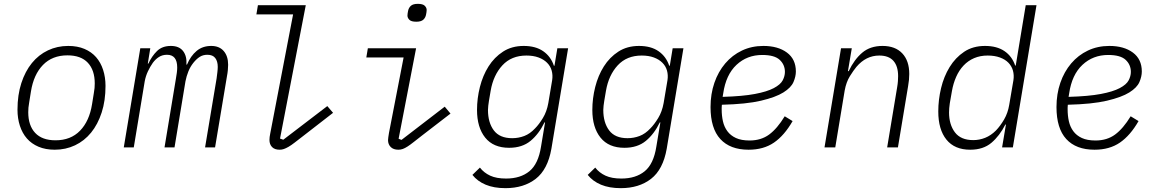

<svg xmlns="http://www.w3.org/2000/svg" viewBox="-20 -767 6040 999"><path d="M265 12Q217 12 180.5 -3.5Q144 -19 120 -46.5Q96 -74 83.5 -112.5Q71 -151 71 -196Q71 -273 91 -334.5Q111 -396 146 -439Q181 -482 229.5 -505Q278 -528 335 -528Q383 -528 419.5 -512.5Q456 -497 480 -469.5Q504 -442 516.5 -403.5Q529 -365 529 -320Q529 -243 509 -181.5Q489 -120 454 -77Q419 -34 370.5 -11Q322 12 265 12ZM269 -37Q348 -37 396.5 -87Q445 -137 459 -225L468 -281Q471 -298 472 -309Q473 -320 473 -333Q473 -402 437 -440.5Q401 -479 331 -479Q252 -479 203.5 -429Q155 -379 141 -291L132 -235Q129 -218 128 -207Q127 -196 127 -183Q127 -114 163 -75.5Q199 -37 269 -37Z M624 0 710 -516H762L749 -436H752Q770 -475 797 -501.5Q824 -528 869 -528Q912 -528 932.5 -501.5Q953 -475 950 -431H953Q972 -476 1003 -502Q1034 -528 1079 -528Q1121 -528 1144 -501.5Q1167 -475 1167 -430Q1167 -418 1165.5 -402Q1164 -386 1161 -371L1099 0H1047L1107 -359Q1109 -375 1111 -391Q1113 -407 1113 -419Q1113 -448 1100 -465Q1087 -482 1059 -482Q1036 -482 1019 -471Q1002 -460 986 -440Q970 -420 960 -395Q950 -370 945 -344L888 0H836L895 -356Q898 -373 900 -388Q902 -403 902 -416Q902 -482 849 -482Q825 -482 807 -470.5Q789 -459 775 -440Q761 -420 749.5 -395.5Q738 -371 733 -344L676 0Z M1435 12Q1409 12 1395.5 -2Q1382 -16 1382 -39Q1382 -53 1386 -72L1505 -692H1314L1322 -740H1571L1437 -46L1454 -40L1683 -215L1713 -180L1557 -59Q1531 -39 1513 -25Q1495 -11 1481 -3Q1467 5 1456.5 8.5Q1446 12 1435 12Z M2146 -654Q2120 -654 2110 -664Q2100 -674 2100 -686Q2100 -691 2101 -697.5Q2102 -704 2103 -709Q2106 -726 2117.5 -736.5Q2129 -747 2154 -747Q2180 -747 2190 -737Q2200 -727 2200 -715Q2200 -710 2199 -703.5Q2198 -697 2197 -692Q2194 -675 2182.5 -664.5Q2171 -654 2146 -654ZM2053 12Q2027 12 2013 -2Q1999 -16 1999 -38Q1999 -45 2000.5 -53.5Q2002 -62 2004 -76L2080 -468H1886L1894 -516H2145L2054 -45L2069 -39L2294 -212L2324 -176L2176 -62Q2150 -42 2132.5 -28Q2115 -14 2101 -5Q2087 4 2076 8Q2065 12 2053 12Z M2610 212Q2550 212 2507 194Q2464 176 2438 143L2477 105Q2498 132 2530.5 147Q2563 162 2613 162Q2688 162 2734.5 124Q2781 86 2795 -4L2816 -130H2813Q2784 -70 2740.5 -34Q2697 2 2629 2Q2547 2 2504.5 -51Q2462 -104 2462 -195Q2462 -255 2477 -314.5Q2492 -374 2522 -421.5Q2552 -469 2597.5 -498.5Q2643 -528 2705 -528Q2767 -528 2806.5 -500.5Q2846 -473 2862 -425H2865L2880 -516H2936L2849 7Q2830 115 2767.5 163.5Q2705 212 2610 212ZM2645 -48Q2678 -48 2708 -59.5Q2738 -71 2764 -99Q2784 -119 2804.5 -152.5Q2825 -186 2833 -231L2853 -350Q2857 -376 2850.5 -399.5Q2844 -423 2826.5 -440.5Q2809 -458 2782 -468Q2755 -478 2719 -478Q2641 -478 2594 -427Q2547 -376 2533 -295L2524 -242Q2522 -228 2520.5 -217Q2519 -206 2519 -195Q2519 -129 2549.5 -88.5Q2580 -48 2645 -48Z M3210 212Q3150 212 3107 194Q3064 176 3038 143L3077 105Q3098 132 3130.5 147Q3163 162 3213 162Q3288 162 3334.5 124Q3381 86 3395 -4L3416 -130H3413Q3384 -70 3340.5 -34Q3297 2 3229 2Q3147 2 3104.5 -51Q3062 -104 3062 -195Q3062 -255 3077 -314.5Q3092 -374 3122 -421.5Q3152 -469 3197.5 -498.5Q3243 -528 3305 -528Q3367 -528 3406.5 -500.5Q3446 -473 3462 -425H3465L3480 -516H3536L3449 7Q3430 115 3367.5 163.5Q3305 212 3210 212ZM3245 -48Q3278 -48 3308 -59.5Q3338 -71 3364 -99Q3384 -119 3404.5 -152.5Q3425 -186 3433 -231L3453 -350Q3457 -376 3450.5 -399.5Q3444 -423 3426.5 -440.5Q3409 -458 3382 -468Q3355 -478 3319 -478Q3241 -478 3194 -427Q3147 -376 3133 -295L3124 -242Q3122 -228 3120.5 -217Q3119 -206 3119 -195Q3119 -129 3149.5 -88.5Q3180 -48 3245 -48Z M3875 12Q3779 12 3728 -43.5Q3677 -99 3677 -210Q3677 -278 3697 -336Q3717 -394 3753.5 -437Q3790 -480 3840.5 -504Q3891 -528 3952 -528Q4028 -528 4074.5 -493.5Q4121 -459 4121 -395Q4121 -369 4108.5 -340Q4096 -311 4056 -286Q4016 -261 3939.5 -243Q3863 -225 3736 -222Q3735 -214 3735 -207Q3735 -200 3735 -198Q3735 -165 3741.5 -136Q3748 -107 3764.5 -84.5Q3781 -62 3809 -49Q3837 -36 3880 -36Q3940 -36 3982 -67Q4024 -98 4063 -162L4104 -137Q4061 -62 4007 -25Q3953 12 3875 12ZM3946 -481Q3867 -481 3812 -429.5Q3757 -378 3743 -281L3740 -263Q3844 -266 3907.5 -278Q3971 -290 4006 -308.5Q4041 -327 4052.5 -349Q4064 -371 4064 -393Q4064 -430 4037 -455.5Q4010 -481 3946 -481Z M4270 0 4356 -516H4412L4392 -397H4396Q4425 -458 4466.5 -493Q4508 -528 4572 -528Q4638 -528 4674.5 -489.5Q4711 -451 4711 -382Q4711 -368 4709.5 -351.5Q4708 -335 4705 -319L4652 0H4596L4648 -313Q4651 -330 4652 -345Q4653 -360 4653 -371Q4653 -423 4628.5 -450.5Q4604 -478 4555 -478Q4486 -478 4436 -419Q4421 -401 4402 -370.5Q4383 -340 4375 -296L4326 0Z M5214 -119H5211Q5181 -60 5138.5 -24Q5096 12 5028 12Q4947 12 4904.5 -40.5Q4862 -93 4862 -187Q4862 -248 4876.5 -308.5Q4891 -369 4921 -418Q4951 -467 4996.5 -497.5Q5042 -528 5105 -528Q5167 -528 5206.5 -501Q5246 -474 5262 -426H5265L5317 -740H5373L5250 0H5194ZM5044 -38Q5076 -38 5106 -50Q5136 -62 5162 -88Q5185 -112 5204.5 -145.5Q5224 -179 5231 -221L5253 -350Q5257 -376 5250.5 -399.5Q5244 -423 5227 -440.5Q5210 -458 5182.5 -468Q5155 -478 5119 -478Q5080 -478 5048.5 -464.5Q5017 -451 4993.5 -426Q4970 -401 4955 -367Q4940 -333 4933 -293L4922 -230Q4920 -216 4919 -204.5Q4918 -193 4918 -182Q4918 -119 4948.5 -78.5Q4979 -38 5044 -38Z M5675 12Q5579 12 5528 -43.5Q5477 -99 5477 -210Q5477 -278 5497 -336Q5517 -394 5553.5 -437Q5590 -480 5640.5 -504Q5691 -528 5752 -528Q5828 -528 5874.5 -493.5Q5921 -459 5921 -395Q5921 -369 5908.5 -340Q5896 -311 5856 -286Q5816 -261 5739.5 -243Q5663 -225 5536 -222Q5535 -214 5535 -207Q5535 -200 5535 -198Q5535 -165 5541.5 -136Q5548 -107 5564.5 -84.5Q5581 -62 5609 -49Q5637 -36 5680 -36Q5740 -36 5782 -67Q5824 -98 5863 -162L5904 -137Q5861 -62 5807 -25Q5753 12 5675 12ZM5746 -481Q5667 -481 5612 -429.5Q5557 -378 5543 -281L5540 -263Q5644 -266 5707.5 -278Q5771 -290 5806 -308.5Q5841 -327 5852.5 -349Q5864 -371 5864 -393Q5864 -430 5837 -455.5Q5810 -481 5746 -481Z"/></svg>

Font: IBM Plex Mono Light
Style: Italic
Weight: 300
Italic angle: -9°
Monospace: yes
Designer: Mike Abbink, Paul van der Laan, Pieter van Rosmalen
Foundry: Bold Monday
Version: Version 2.3